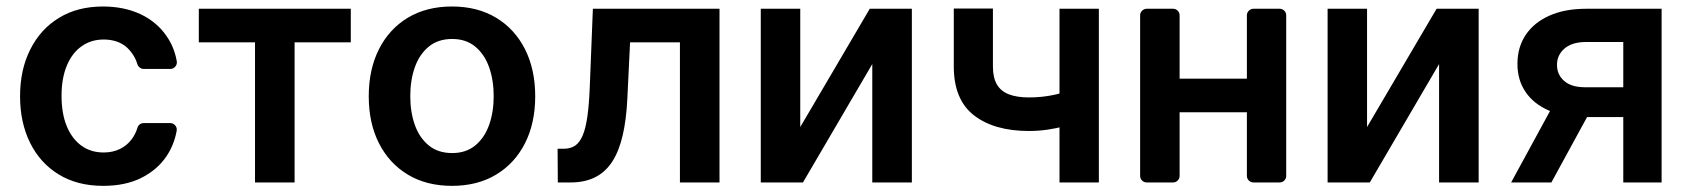

<svg xmlns="http://www.w3.org/2000/svg" viewBox="-20 -573 5302 603"><path d="M164.4 -25.2Q106.2 -60.7 74.6 -124.3Q43 -188.2 43 -270.6Q43 -354 74.9 -417.3Q106.9 -481.5 165.5 -517Q223.4 -552.6 303.6 -552.6Q369.3 -552.6 421.5 -528.4Q473.4 -503.6 503.2 -459.5Q527.3 -425.1 535.2 -380.7Q535.5 -379.6 535.5 -377.1Q535.5 -369 529.5 -362.7Q523.4 -356.5 514.6 -356.5H431.5Q424.7 -356.5 419.2 -360.6Q413.7 -364.7 411.6 -371.1Q402.7 -400.6 380 -422.6Q351.6 -448.9 305.4 -448.9Q266 -448.9 236.2 -427.6Q206.7 -407 190 -367.2Q173.3 -327.4 173.3 -272.7Q173.3 -216.3 189.6 -176.8Q206 -137.1 235.8 -115.4Q265.3 -94.1 305.4 -94.1Q334.2 -94.1 356.5 -105.1Q378.9 -115.8 394.2 -136.4Q405.9 -152.7 411.6 -171.5Q413.4 -178.3 418.9 -182.4Q424.4 -186.4 431.5 -186.4H514.6Q523.1 -186.4 529.1 -180.4Q535.2 -174.4 535.2 -165.8Q535.2 -163.4 534.8 -161.9Q527 -119 503.9 -83.8Q475.1 -40.1 423.7 -14.2Q373.6 10.7 304.3 10.7Q222.7 10.7 164.4 -25.2Z M780.9 -440H604.4V-545.5H1081.7V-440H905.2V0H780.9Z M1138.1 -270.6Q1138.1 -355.1 1170.3 -418.7Q1202.4 -482.2 1261 -517.4Q1319.6 -552.6 1399.5 -552.6Q1479.4 -552.6 1538 -517.4Q1596.6 -482.2 1628.7 -418.7Q1660.9 -355.1 1660.9 -270.6Q1660.9 -186.1 1628.7 -122.9Q1596.6 -59.7 1538 -24.5Q1479.4 10.7 1399.5 10.7Q1319.6 10.7 1261 -24.5Q1202.4 -59.7 1170.3 -122.9Q1138.1 -186.1 1138.1 -270.6ZM1530.5 -271Q1530.5 -321 1516.2 -361.7Q1501.8 -402.3 1472.7 -426.5Q1443.5 -450.6 1400.2 -450.6Q1355.8 -450.6 1326.5 -426.5Q1297.2 -402.3 1282.8 -361.7Q1268.5 -321 1268.5 -271Q1268.5 -221.2 1282.8 -180.8Q1297.2 -140.3 1326.5 -116.3Q1355.8 -92.3 1400.2 -92.3Q1443.5 -92.3 1472.7 -116.3Q1501.8 -140.3 1516.2 -180.8Q1530.5 -221.2 1530.5 -271Z M1731.2 -105.8H1750Q1771.3 -105.8 1785.9 -115.4Q1800.4 -125 1810 -147.5Q1819.6 -170.1 1824.9 -208.5Q1830.3 -246.8 1832.4 -304L1842 -545.5H2239.7V0H2115.4V-440H1958.8L1950.3 -264.2Q1947.1 -196 1935.2 -146.1Q1923.3 -96.2 1901.8 -63.9Q1880.3 -31.6 1848 -15.8Q1815.7 0 1771.7 0H1731.9Z M2369.3 -545.5H2493.3V-174L2711.6 -545.5H2843.8V0H2719.5V-371.8L2501.8 0H2369.3Z M2975.5 -364.3V-546.2H3098.4V-364.3Q3098.4 -329.2 3110.8 -307.9Q3123.2 -286.6 3148.4 -276.8Q3173.7 -267 3211.6 -267Q3254.3 -267 3292.6 -275.6Q3331 -284.1 3373.2 -299V-193.9Q3352.3 -184.7 3325.8 -177.4Q3299.4 -170.1 3270.1 -165.8Q3240.8 -161.6 3211.6 -161.6Q3102.3 -161.6 3038.9 -210.8Q2975.5 -259.9 2975.5 -364.3ZM3307.5 -545.5H3431.1V0H3307.5Z M3560.7 -20.6V-524.9Q3560.7 -533.4 3566.9 -539.4Q3573.2 -545.5 3581.7 -545.5H3664.1Q3672.6 -545.5 3678.6 -539.4Q3684.7 -533.4 3684.7 -524.9V-326H3896V-524.9Q3896 -533.4 3902.2 -539.4Q3908.4 -545.5 3916.9 -545.5H3998.9Q4007.5 -545.5 4013.5 -539.4Q4019.5 -533.4 4019.5 -524.9V-20.6Q4019.5 -12.1 4013.5 -6Q4007.5 0 3998.9 0H3916.9Q3908.4 0 3902.2 -6Q3896 -12.1 3896 -20.6V-220.5H3684.7V-20.6Q3684.7 -12.1 3678.6 -6Q3672.6 0 3664.1 0H3581.7Q3573.2 0 3566.9 -6Q3560.7 -12.1 3560.7 -20.6Z M4149.5 -545.5H4273.4V-174L4491.8 -545.5H4623.9V0H4499.6V-371.8L4282 0H4149.5Z M5078.1 -441.1H4961.6Q4917.3 -441.1 4893.5 -420.5Q4869.7 -399.9 4870 -369.3Q4869.7 -338.8 4892.4 -318.9Q4915.1 -299 4957.4 -299H5118.6V-205.3H4957.4Q4892 -205.3 4844.5 -225.9Q4796.9 -246.4 4771.3 -284.1Q4745.7 -321.7 4745.7 -372.2Q4745.7 -424.7 4771.8 -463.6Q4797.9 -502.5 4846.4 -524Q4894.9 -545.5 4961.6 -545.5H5198.5V0H5078.1ZM4878.2 -279.8H5005L4852.3 0H4725.9Z"/></svg>

Font: DeltaSans SemiBold
Style: Regular
Weight: 600
Designer: Rasmus Andersson
Foundry: rsms
Version: Version 3.012